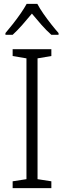

<svg xmlns="http://www.w3.org/2000/svg" viewBox="-20 -967 329 987"><path d="M244 0H45V-35L116 -46V-667L45 -679V-714H244V-679L173 -667V-46L244 -35ZM172 -947Q184 -924 203.5 -896Q223 -868 244 -841.5Q265 -815 281 -797V-788H244Q219 -810 193 -839.5Q167 -869 144 -897Q121 -869 95 -839.5Q69 -810 45 -788H8V-797Q25 -817 46 -843.5Q67 -870 86 -897.5Q105 -925 117 -947Z"/></svg>

Font: Noto Sans Lao Looped SemiCondensed Light
Style: Regular
Weight: 300
Width: 4
Designer: Mark Frömberg, Ben Mitchell
Foundry: The Fontpad Ltd
Version: Version 1.002; ttfautohint (v1.8.4.7-5d5b)